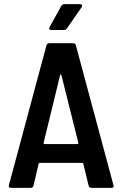

<svg xmlns="http://www.w3.org/2000/svg" viewBox="-20 -909 592 929"><path d="M409 -10 383 -117Q382 -121 378 -121H172Q168 -121 167 -117L142 -10Q139 0 128 0H33Q20 0 23 -13L205 -690Q208 -700 219 -700H333Q344 -700 347 -690L529 -13L530 -9Q530 0 519 0H423Q412 0 409 -10ZM196 -212H354Q356 -212 358 -213.5Q360 -215 359 -218L277 -546Q276 -549 274 -549Q272 -549 271 -546L191 -218Q190 -215 192 -213.5Q194 -212 196 -212ZM220 -778 277 -881Q282 -889 292 -889H367Q374 -889 376.5 -884.5Q379 -880 375 -874L304 -772Q299 -764 290 -764H228Q221 -764 219 -768Q217 -772 220 -778Z"/></svg>

Font: Barlow Semi Condensed SemiBold
Style: Regular
Weight: 600
Width: 4
Designer: Jeremy Tribby
Foundry: Tribby Type
Version: Version 1.408